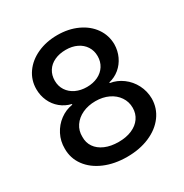

<svg xmlns="http://www.w3.org/2000/svg" viewBox="-168 -850 953 993"><g transform="rotate(-30 309.0 -353.5)"><path d="M49.8 -188.5Q49.3 -232.9 68.8 -271.2Q88.4 -309.6 122.3 -334.7Q156.2 -359.9 197.3 -366.2V-370.1Q161.6 -378.4 134 -401.1Q106.4 -423.8 91.3 -457Q76.2 -490.2 76.2 -528.3Q76.2 -582 106.4 -625Q136.7 -668 189.9 -692.4Q243.2 -716.8 309.6 -716.8Q375.5 -716.8 428.5 -692.4Q481.4 -668 511.5 -625Q541.5 -582 542 -528.3Q541.5 -490.2 526.1 -457Q510.7 -423.8 483.4 -401.1Q456.1 -378.4 420.9 -370.1V-366.2Q461.4 -359.9 495.4 -334.7Q529.3 -309.6 549.1 -271.2Q568.8 -232.9 569.3 -188.5Q568.8 -131.3 535.6 -86.2Q502.4 -41 443.4 -15.6Q384.3 9.8 309.6 9.8Q233.9 9.8 174.6 -15.6Q115.2 -41 82.3 -86.2Q49.3 -131.3 49.8 -188.5ZM460 -196.3Q460 -232.4 440.4 -261.2Q420.9 -290 386.7 -306.2Q352.5 -322.3 309.6 -322.3Q266.1 -322.3 231.4 -306.2Q196.8 -290 177.5 -261.2Q158.2 -232.4 159.2 -196.3Q158.2 -161.6 176.3 -135.3Q194.3 -108.9 228.8 -94Q263.2 -79.1 309.6 -79.1Q355 -79.1 388.9 -93.8Q422.9 -108.4 441.4 -135Q460 -161.6 460 -196.3ZM436.5 -518.6Q436.5 -550.8 420.4 -575.9Q404.3 -601.1 375.5 -615Q346.7 -628.9 309.6 -628.9Q271 -628.9 241.7 -615.2Q212.4 -601.6 196.5 -576.4Q180.7 -551.3 180.7 -518.6Q180.7 -485.8 197.3 -460.4Q213.9 -435.1 243.2 -421.1Q272.5 -407.2 309.6 -407.2Q346.2 -407.2 375.2 -421.1Q404.3 -435.1 420.4 -460.4Q436.5 -485.8 436.5 -518.6Z"/></g></svg>

Font: Pretendard Std Medium
Style: Regular
Weight: 500
Designer: Base glyphs from Inter by Rasmus Andersson; Hangeul glyphs from Noto Sans CJK(Source Han Sans) by Jang Soo-young and Kan
Foundry: Kil Hyung-jin
Version: Version 1.309